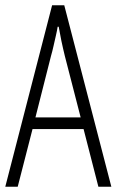

<svg xmlns="http://www.w3.org/2000/svg" viewBox="-20 -706 441 726"><path d="M0 0 177 -686H223L401 0H352L296 -218H103L47 0ZM114 -262H285L225 -495Q222 -508 218.5 -522.5Q215 -537 212 -552Q209 -567 206.5 -581Q204 -595 202 -605H198Q196 -591 191.5 -572Q187 -553 182.5 -532.5Q178 -512 173 -495Z"/></svg>

Font: Archivo ExtraCondensed Thin
Style: Regular
Weight: 250
Width: 2
Designer: Hector Gatti
Foundry: Omnibus-Type
Version: Version 2.001